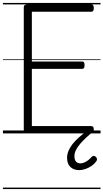

<svg xmlns="http://www.w3.org/2000/svg" viewBox="-20 -909 705 1308"><path d="M170 0Q156 0 149 -5.5Q142 -11 142 -23V-860Q142 -870 149 -874.5Q156 -879 170 -879H602Q610 -879 614.5 -873.5Q619 -868 619 -854Q619 -840 614.5 -834.5Q610 -829 602 -829H197V-490H540Q548 -490 552 -484.5Q556 -479 556 -465Q556 -451 552 -445.5Q548 -440 540 -440H197V-50H602Q610 -50 614.5 -44.5Q619 -39 619 -25Q619 -11 614.5 -5.5Q610 0 602 0ZM519 250Q483 250 460 229Q437 208 437 166Q437 142 446.5 119Q456 96 473.5 73.5Q491 51 516 28.5Q541 6 572 -17H613V-11Q589 8 566.5 29Q544 50 526 71Q508 92 497.5 113Q487 134 487 155Q487 179 497.5 191.5Q508 204 527 204Q544 204 564.5 193Q585 182 604 160Q610 154 617 153Q624 152 631 158Q639 164 640.5 172.5Q642 181 637 188Q624 207 604 221Q584 235 561.5 242.5Q539 250 519 250ZM0 369H665V379H0ZM0 -20H665V0H0ZM0 -505H665V-500H0ZM0 -889H665V-879H0Z"/></svg>

Font: Playwrite HR Lijeva Guides
Style: Regular
Weight: 400
Designer: Veronika Burian, José Scaglione
Foundry: TypeTogether
Version: Version 1.003